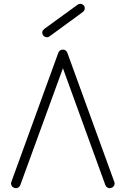

<svg xmlns="http://www.w3.org/2000/svg" viewBox="-20 -978 660 1010"><path d="M55 10Q45 7 40.5 -2.5Q36 -12 40 -22L287 -701Q294 -717 311 -717Q327 -717 334 -701L581 -22Q585 -12 580.5 -2.5Q576 7 566 10Q556 14 547 9.5Q538 5 534 -5L311 -619L87 -5Q83 5 74 9.5Q65 14 55 10ZM241 -787Q233 -781 223 -782.5Q213 -784 207 -792Q195 -811 213 -826L388 -953Q396 -959 405.5 -957.5Q415 -956 422 -948Q427 -940 425.5 -930.5Q424 -921 416 -915Z"/></svg>

Font: Zen Kurenaido
Style: ARC
Weight: 400
Designer: Yoshimichi Ohira
Foundry: Positype
Version: Version 1.001